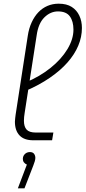

<svg xmlns="http://www.w3.org/2000/svg" viewBox="-20 -762 465 1043"><path d="M160 0Q111 0 86 -26.5Q61 -53 61 -101Q61 -110 62.5 -120Q64 -130 65 -140L131 -568Q137 -608 152 -640.5Q167 -673 188.5 -695.5Q210 -718 238 -730Q266 -742 299 -742Q342 -742 369.5 -724.5Q397 -707 411 -677Q425 -647 425 -610Q425 -561 405 -513.5Q385 -466 346 -422Q307 -378 250 -339Q193 -300 121 -269L119 -314Q196 -346 254.5 -393Q313 -440 346 -494.5Q379 -549 379 -601Q379 -646 359.5 -673Q340 -700 295 -700Q254 -700 221 -667.5Q188 -635 179 -569L114 -149Q112 -137 111 -126.5Q110 -116 110 -106Q110 -74 124.5 -58Q139 -42 174 -42H270L263 0ZM77 261 126 132Q116 128 110 120Q104 112 104 101Q104 90 109.5 81.5Q115 73 123.5 68.5Q132 64 142 64Q158 64 165 73.5Q172 83 172 96Q172 103 169 114Q166 125 161 137L113 261Z"/></svg>

Font: MuseoModerno ExtraLight
Style: Italic
Weight: 250
Italic angle: -9°
Designer: Pablo Cosgaya, Héctor Gatti, Marcela Romero, and the Authors of The MuseoModerno Project.
Foundry: Omnibus-Type Team
Version: Version 1.003